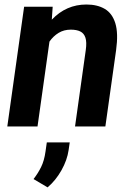

<svg xmlns="http://www.w3.org/2000/svg" viewBox="-20 -558 585 847"><path d="M12.2 0ZM361.3 -538.1Q409.2 -538.1 442.1 -518.8Q475.1 -499.5 488.8 -455.3Q502.4 -411.1 492.2 -336.9L444.8 0H311L358.4 -337.4Q363.3 -372.1 356.9 -391.6Q350.6 -411.1 334.2 -419.2Q317.9 -427.2 292 -427.2Q262.2 -427.2 238.8 -413.1Q215.3 -398.9 198.2 -374.5L145.5 0H12.2L86.4 -528.3H212.4L208.5 -471.2Q272 -538.1 361.3 -538.1ZM282.7 104Q276.4 148.4 251 193.4Q225.6 238.3 189.9 268.6L127.9 231.9Q147.5 207 161.4 178.7Q175.3 150.4 180.7 110.8L186.5 70.3H287.6Z"/></svg>

Font: Robert Sans ExtraBold
Style: Italic
Weight: 800
Italic angle: -8°
Designer: Christian Robertson (extended by Adam Twardoch)
Foundry: Google
Version: Version 12.135;April 2, 2019;FontCreator 11.5.0.2425 64-bit;